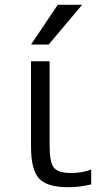

<svg xmlns="http://www.w3.org/2000/svg" viewBox="-20 -777 468 807"><path d="M188.5 -167Q188.5 -94.7 206.5 -72.3Q224.6 -49.8 279.3 -49.8Q325.2 -49.8 363.3 -64.5V-2Q316.4 9.8 265.6 9.8Q177.7 9.8 144 -26.9Q110.4 -63.5 110.4 -160.2V-519.5H188.5ZM222.7 -756.8H325.2L184.6 -589.8H110.4Z"/></svg>

Font: Gen Shin Gothic Normal
Style: Regular
Weight: 300
Designer: [Source Han Sans]
Ryoko NISHIZUKA  (kana & ideographs); Paul D. Hunt (Latin, Greek & Cyrillic); Wenlong ZHANG  (bopomofo
Version: Version 1.002.20150607